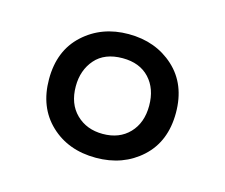

<svg xmlns="http://www.w3.org/2000/svg" viewBox="-53 -790 471 402"><g transform="rotate(15 182.5 -589.0)"><path d="M182 -455Q122 -455 83.5 -491.5Q45 -528 45 -589Q45 -651 84.5 -687Q124 -723 182 -723Q241 -723 280.5 -687Q320 -651 320 -589Q320 -527 280.5 -491Q241 -455 182 -455ZM183 -507Q219 -507 240.5 -529.5Q262 -552 262 -589Q262 -626 241 -648.5Q220 -671 183 -671Q144 -671 123.5 -647.5Q103 -624 103 -589Q103 -551 125.5 -529Q148 -507 183 -507Z"/></g></svg>

Font: Noto Sans Khmer ExtraCondensed
Style: Regular
Weight: 400
Width: 2
Designer: Danh Hong and the Monotype Design Team
Foundry: Monotype Imaging Inc.
Version: Version 2.004; ttfautohint (v1.8.4.7-5d5b)